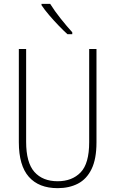

<svg xmlns="http://www.w3.org/2000/svg" viewBox="-20 -969 600 999"><path d="M482 -228Q482 -142 456.5 -89.5Q431 -37 385.5 -13.5Q340 10 280 10Q182 10 130 -49Q78 -108 78 -229V-714H116V-231Q116 -123 159 -74.5Q202 -26 280 -26Q355 -26 399.5 -72Q444 -118 444 -229V-714H482ZM241 -949Q264 -912 295.5 -872.5Q327 -833 356 -801V-791H331Q310 -810 284.5 -836.5Q259 -863 235.5 -890.5Q212 -918 196 -942V-949Z"/></svg>

Font: Noto Sans Lao Condensed ExtraLight
Style: Regular
Weight: 200
Width: 3
Designer: Monotype Design Team
Foundry: Monotype Imaging Inc.
Version: Version 2.003; ttfautohint (v1.8.4.7-5d5b)